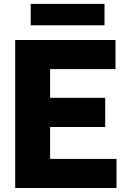

<svg xmlns="http://www.w3.org/2000/svg" viewBox="-20 -940 634 960"><path d="M56 0V-740H557.5V-594.5H230.5V-451H506V-305H230.5V-145.5H562.5V0ZM133.5 -813.5V-920.5H502.5V-813.5Z"/></svg>

Font: Encode Sans Semi Condensed ExtraBold
Style: Regular
Weight: 800
Width: 4
Designer: Multiple Designers
Foundry: Impallari Type
Version: Version 3.000; ttfautohint (v1.8.3) -l 8 -r 50 -G 200 -x 14 